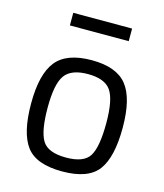

<svg xmlns="http://www.w3.org/2000/svg" viewBox="-107 -776 741 867"><g transform="rotate(15 264.0 -342.5)"><path d="M265 -510Q381 -510 429.5 -449Q478 -388 478 -251Q478 -114 432 -52Q386 10 264 10Q142 10 96 -52Q50 -114 50 -251Q50 -388 99 -449Q148 -510 265 -510ZM265 -55Q349 -55 375 -98.5Q401 -142 401 -252Q401 -362 372 -403.5Q343 -445 264.5 -445Q186 -445 156.5 -403.5Q127 -362 127 -252.5Q127 -143 153.5 -99Q180 -55 265 -55ZM128 -636V-695H403V-636Z"/></g></svg>

Font: Titillium Web[RUS by Daymarius]
Style: Regular
Weight: 400
Designer: Cyrillization by Daymarius
Foundry: Cyrillization by Daymarius
Version: Version 1.002 September 11, 2018